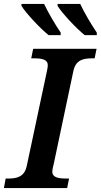

<svg xmlns="http://www.w3.org/2000/svg" viewBox="-42 -964 516 984"><path d="M392 -784H454V-797C426 -838 390 -899 369 -944H253V-934C274 -899 347 -820 392 -784ZM207 -784H269V-797C241 -838 205 -899 184 -944H68V-934C89 -899 162 -820 207 -784ZM-22 0H302L312 -49H299C257 -49 226 -54 226 -85C226 -93 229 -108 233 -122L334 -600C346 -657 385 -665 430 -665H443L453 -714H128L118 -665H131C173 -665 203 -660 203 -629C203 -623 201 -611 198 -597L95 -113C83 -57 44 -49 0 -49H-13Z"/></svg>

Font: Noto Serif SemiBold
Style: Italic
Weight: 600
Italic angle: -12°
Designer: Monotype Design Team
Foundry: Monotype Imaging Inc.
Version: Version 2.014